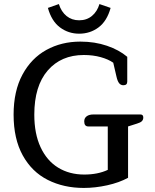

<svg xmlns="http://www.w3.org/2000/svg" viewBox="-20 -913 765 946"><path d="M216 -874 270 -893Q282 -855 308 -834Q334 -813 370 -813Q407 -813 433 -834.5Q459 -856 470 -893L525 -874Q507 -809 465.5 -778Q424 -747 370 -747Q317 -747 275.5 -778Q234 -809 216 -874ZM47 -348Q47 -464 90.5 -545Q134 -626 208.5 -667Q283 -708 376 -708Q447 -708 507 -687.5Q567 -667 607 -633V-511Q607 -493 588 -493Q575 -493 567 -503Q559 -513 554 -535L538 -604Q514 -621 476 -631.5Q438 -642 393 -642Q281 -642 215 -565.5Q149 -489 149 -348Q149 -254 180 -187.5Q211 -121 266.5 -87Q322 -53 395 -53Q462 -53 511 -76V-290H415Q395 -290 395 -315Q395 -331 407 -340Q419 -349 440 -349H672Q686 -349 686 -334Q686 -323 679 -316Q672 -309 655 -304L611 -290V-37Q567 -13 508 0Q449 13 393 13Q294 13 215.5 -26.5Q137 -66 92 -147.5Q47 -229 47 -348Z"/></svg>

Font: Maitree Medium
Style: Regular
Weight: 500
Designer: CadsonDemak Team
Foundry: CadsonDemak
Version: Version 1.000